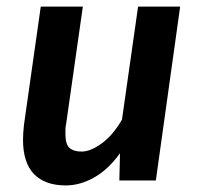

<svg xmlns="http://www.w3.org/2000/svg" viewBox="-20 -549 609 584"><path d="M232 -529 181 -171Q179 -163 179 -155V-141Q179 -110 191.5 -99Q204 -88 228 -88Q255 -88 289 -112.5Q323 -137 351 -185L400 -529H528L454 0H343L345 -83Q310 -34 267 -9.5Q224 15 180 15Q117 15 83.5 -19.5Q50 -54 50 -124Q50 -144 53 -170L104 -529Z"/></svg>

Font: Xgbmvzvtohvqztyvzapvmeyoton
Style: Regular
Weight: 500
Italic angle: -8°
Designer: Carrois Corporate & Edenspiekermann
Foundry: Carrois Corporate GbR & Edenspiekermann AG
Version: Version 2.001